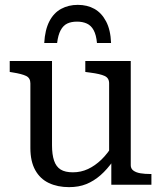

<svg xmlns="http://www.w3.org/2000/svg" viewBox="-20 -760 663 790"><path d="M300 -740Q262 -740 231.5 -723.5Q201 -707 183 -672Q165 -637 162 -583H215Q219 -616 229.5 -635.5Q240 -655 256.5 -663Q273 -671 297 -671Q320 -671 337.5 -663Q355 -655 365.5 -635.5Q376 -616 379 -583H437Q435 -637 416.5 -672Q398 -707 368.5 -723.5Q339 -740 300 -740ZM194 -509V-162Q194 -124 202.5 -99Q211 -74 229.5 -62.5Q248 -51 280 -51Q313 -51 342 -64.5Q371 -78 397 -103Q423 -128 446 -166L447 -100Q421 -63 393.5 -39Q366 -15 335 -2.5Q304 10 264 10Q217 10 181 -7Q145 -24 125 -60Q105 -96 105 -151V-417Q105 -439 87.5 -447.5Q70 -456 32 -462L20 -464V-509ZM518 -509V-80Q518 -66 529 -58Q540 -50 558 -47Q576 -44 600 -44H603V0H438V-104L429 -117V-417Q429 -439 410.5 -447.5Q392 -456 353 -461L331 -464V-509Z"/></svg>

Font: Roboto Serif 28pt
Style: Regular
Weight: 400
Designer: Greg Gazdowicz
Foundry: Commercial Type
Version: Version 1.008